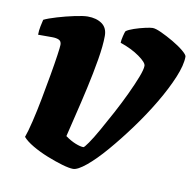

<svg xmlns="http://www.w3.org/2000/svg" viewBox="-63 -564 643 629"><g transform="rotate(10 259.0 -250.0)"><path d="M219 0Q206 0 182 -7Q158 -14 130.5 -25Q103 -36 80 -49.5Q57 -63 46 -76Q53 -95 61.5 -130.5Q70 -166 78 -208Q86 -250 93 -290Q100 -330 104 -358Q108 -386 108 -393Q108 -405 99.5 -409Q91 -413 77 -413H30Q30 -427 33 -441.5Q36 -456 38 -464Q52 -471 80.5 -479.5Q109 -488 137.5 -494Q166 -500 180 -500Q209 -500 227.5 -487Q246 -474 246 -447Q246 -415 238 -367.5Q230 -320 218.5 -268.5Q207 -217 196 -172.5Q185 -128 179 -102Q197 -89 213.5 -82.5Q230 -76 240 -76Q243 -76 255.5 -94Q268 -112 285 -142Q302 -172 320.5 -206.5Q339 -241 355 -275Q371 -309 381 -335Q391 -361 391 -373Q391 -384 365 -402.5Q339 -421 301 -434Q301 -442 304.5 -456.5Q308 -471 310 -474Q318 -480 335.5 -486Q353 -492 371 -496Q389 -500 396 -500Q406 -500 425.5 -491Q445 -482 466.5 -469.5Q488 -457 503 -444.5Q518 -432 518 -426Q518 -398 500.5 -356Q483 -314 454.5 -266Q426 -218 391.5 -171Q357 -124 323.5 -85Q290 -46 262 -23Q234 0 219 0Z"/></g></svg>

Font: Texturina Black
Style: Italic
Weight: 900
Italic angle: -11°
Designer: Guillermo Torres Carreño
Foundry: Omnibus-Type
Version: Version 1.002; ttfautohint (v1.8.3)